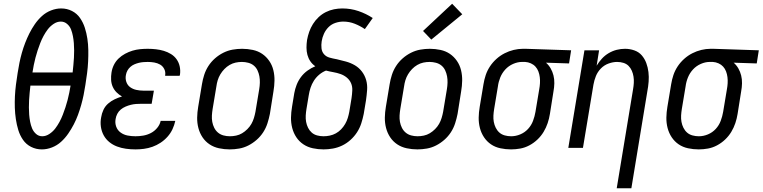

<svg xmlns="http://www.w3.org/2000/svg" viewBox="-20 -788 4063 1023"><path d="M203 8Q172 8 145.5 -5.5Q119 -19 102.5 -43Q86 -67 77.5 -95Q69 -123 64.5 -153Q60 -183 59 -213.5Q58 -244 59.5 -275Q61 -306 65 -337Q69 -368 74 -399Q78 -426 83.5 -453Q89 -480 96.5 -506.5Q104 -533 114 -559Q124 -585 136.5 -610Q149 -635 165.5 -659Q182 -683 203.5 -702.5Q225 -722 252 -732.5Q279 -743 306 -743Q337 -743 363.5 -729.5Q390 -716 406.5 -692Q423 -668 432 -640Q441 -612 445.5 -582Q450 -552 450.5 -521.5Q451 -491 449.5 -460Q448 -429 444 -398Q440 -367 435 -336Q431 -309 425.5 -282Q420 -255 412.5 -228.5Q405 -202 395.5 -176Q386 -150 373 -125Q360 -100 343.5 -76Q327 -52 305.5 -32.5Q284 -13 257 -2.5Q230 8 203 8ZM367 -402Q369 -422 371 -441.5Q373 -461 374 -480.5Q375 -500 375 -519.5Q375 -539 373.5 -558Q372 -577 368.5 -595.5Q365 -614 358.5 -631Q352 -648 337.5 -660.5Q323 -673 304 -673Q284 -673 265.5 -660.5Q247 -648 234.5 -631.5Q222 -615 212 -596.5Q202 -578 194.5 -558.5Q187 -539 180.5 -519.5Q174 -500 169 -480.5Q164 -461 160 -441.5Q156 -422 153 -402ZM205 -62Q225 -62 243.5 -74.5Q262 -87 274.5 -103.5Q287 -120 297 -138.5Q307 -157 314.5 -176.5Q322 -196 328.5 -215.5Q335 -235 340 -254.5Q345 -274 349 -293.5Q353 -313 356 -332H142Q140 -313 138 -293.5Q136 -274 135 -254.5Q134 -235 134 -215.5Q134 -196 135.5 -177Q137 -158 140.5 -139.5Q144 -121 151 -104Q158 -87 172 -74.5Q186 -62 205 -62Z M702 8Q676 8 651 4.5Q626 1 603.5 -7.5Q581 -16 562.5 -31Q544 -46 532.5 -67Q521 -88 517.5 -113Q514 -138 519 -163Q522 -183 531 -202.5Q540 -222 556 -236Q572 -250 591 -259Q610 -268 630 -274Q614 -283 601 -296Q588 -309 580.5 -326Q573 -343 572 -362.5Q571 -382 574 -401Q577 -422 586.5 -441.5Q596 -461 611.5 -476Q627 -491 646.5 -501.5Q666 -512 686 -518Q706 -524 726.5 -526Q747 -528 767 -528Q789 -528 811 -525.5Q833 -523 853 -517Q873 -511 891 -500Q909 -489 921 -472Q933 -455 937.5 -434Q942 -413 939 -391Q938 -389 938 -387.5Q938 -386 937 -384H860Q860 -385 860 -386Q860 -387 860 -387Q863 -405 855 -420.5Q847 -436 833 -444Q819 -452 802 -455Q785 -458 767 -458Q755 -458 743 -457Q731 -456 719 -453Q707 -450 695.5 -445Q684 -440 674.5 -431.5Q665 -423 659 -412Q653 -401 651 -389Q647 -370 653 -352Q659 -334 673.5 -323.5Q688 -313 706.5 -309Q725 -305 744 -305H800L788 -235H733Q719 -235 705 -234Q691 -233 677 -229.5Q663 -226 649 -220Q635 -214 623.5 -204.5Q612 -195 605 -181.5Q598 -168 596 -154Q592 -133 599 -113.5Q606 -94 622.5 -82Q639 -70 659.5 -66Q680 -62 702 -62Q722 -62 743 -65.5Q764 -69 783.5 -79Q803 -89 817.5 -106.5Q832 -124 836 -144H914Q909 -121 899 -99.5Q889 -78 872.5 -59.5Q856 -41 835.5 -27.5Q815 -14 792.5 -6Q770 2 747 5Q724 8 702 8Z M1204 8Q1175 8 1147 2Q1119 -4 1096.5 -19Q1074 -34 1059 -56.5Q1044 -79 1037 -106Q1030 -133 1030.5 -161.5Q1031 -190 1036 -219L1056 -339Q1060 -364 1068 -389Q1076 -414 1090.5 -436.5Q1105 -459 1125.5 -477Q1146 -495 1170 -507Q1194 -519 1219.5 -523.5Q1245 -528 1270 -528Q1299 -528 1327 -522Q1355 -516 1377 -501Q1399 -486 1414.5 -463.5Q1430 -441 1436.5 -414Q1443 -387 1442.5 -358.5Q1442 -330 1437 -301L1418 -181Q1413 -156 1405 -131Q1397 -106 1382.5 -83.5Q1368 -61 1347.5 -43Q1327 -25 1303.5 -13Q1280 -1 1254.5 3.5Q1229 8 1204 8ZM1205 -62Q1221 -62 1238 -65.5Q1255 -69 1270 -78Q1285 -87 1298 -100Q1311 -113 1319.5 -128Q1328 -143 1333 -159.5Q1338 -176 1341 -192L1361 -312Q1364 -330 1364.5 -347.5Q1365 -365 1362 -381.5Q1359 -398 1352 -413Q1345 -428 1332.5 -438.5Q1320 -449 1303 -453.5Q1286 -458 1269 -458Q1252 -458 1235.5 -454.5Q1219 -451 1203.5 -442Q1188 -433 1175.5 -420Q1163 -407 1154 -392Q1145 -377 1140 -360.5Q1135 -344 1133 -328L1113 -208Q1110 -190 1109 -172.5Q1108 -155 1111 -138.5Q1114 -122 1121.5 -107Q1129 -92 1141.5 -81.5Q1154 -71 1170.5 -66.5Q1187 -62 1205 -62Z M1704 8Q1675 8 1647 2Q1619 -4 1596.5 -19Q1574 -34 1559 -56.5Q1544 -79 1537 -106Q1530 -133 1530.5 -161.5Q1531 -190 1536 -219L1548 -292Q1552 -314 1560.5 -336Q1569 -358 1583.5 -377.5Q1598 -397 1618 -411.5Q1638 -426 1660 -435Q1644 -446 1633.5 -461.5Q1623 -477 1618 -495.5Q1613 -514 1613 -534Q1613 -554 1616 -575Q1620 -597 1627.5 -618.5Q1635 -640 1647.5 -660Q1660 -680 1677.5 -696.5Q1695 -713 1716 -723.5Q1737 -734 1759.5 -738.5Q1782 -743 1804 -743Q1849 -743 1890 -729Q1931 -715 1966 -692L1924 -633Q1899 -650 1870 -661.5Q1841 -673 1809 -673Q1788 -673 1767 -666Q1746 -659 1730.5 -643.5Q1715 -628 1706 -608Q1697 -588 1694 -568Q1691 -549 1693 -530.5Q1695 -512 1706.5 -499Q1718 -486 1736 -481Q1754 -476 1771 -473H1772Q1798 -467 1823.5 -460Q1849 -453 1871 -440Q1893 -427 1908.5 -406.5Q1924 -386 1931 -361Q1938 -336 1936 -308.5Q1934 -281 1930 -253L1918 -181Q1913 -156 1905 -131Q1897 -106 1882.5 -83.5Q1868 -61 1847.5 -42.5Q1827 -24 1803 -12.5Q1779 -1 1753.5 3.5Q1728 8 1704 8ZM1704 -62Q1720 -62 1737 -65.5Q1754 -69 1769.5 -77.5Q1785 -86 1797.5 -99Q1810 -112 1819 -127.5Q1828 -143 1833 -159.5Q1838 -176 1841 -192L1853 -265Q1856 -285 1857 -306Q1858 -327 1850.5 -344.5Q1843 -362 1828 -374.5Q1813 -387 1794.5 -393.5Q1776 -400 1756 -403.5Q1736 -407 1717 -412Q1697 -404 1680.5 -390Q1664 -376 1652.5 -358Q1641 -340 1634.5 -320Q1628 -300 1625 -280L1613 -208Q1610 -190 1609 -172.5Q1608 -155 1611 -138.5Q1614 -122 1621.5 -107Q1629 -92 1641 -81.5Q1653 -71 1669.5 -66.5Q1686 -62 1704 -62Z M2204 8Q2175 8 2147 2Q2119 -4 2096.5 -19Q2074 -34 2059 -56.5Q2044 -79 2037 -106Q2030 -133 2030.5 -161.5Q2031 -190 2036 -219L2056 -339Q2060 -364 2068 -389Q2076 -414 2090.5 -436.5Q2105 -459 2125.5 -477Q2146 -495 2170 -507Q2194 -519 2219.5 -523.5Q2245 -528 2270 -528Q2299 -528 2327 -522Q2355 -516 2377 -501Q2399 -486 2414.5 -463.5Q2430 -441 2436.5 -414Q2443 -387 2442.5 -358.5Q2442 -330 2437 -301L2418 -181Q2413 -156 2405 -131Q2397 -106 2382.5 -83.5Q2368 -61 2347.5 -43Q2327 -25 2303.5 -13Q2280 -1 2254.5 3.5Q2229 8 2204 8ZM2205 -62Q2221 -62 2238 -65.5Q2255 -69 2270 -78Q2285 -87 2298 -100Q2311 -113 2319.5 -128Q2328 -143 2333 -159.5Q2338 -176 2341 -192L2361 -312Q2364 -330 2364.5 -347.5Q2365 -365 2362 -381.5Q2359 -398 2352 -413Q2345 -428 2332.5 -438.5Q2320 -449 2303 -453.5Q2286 -458 2269 -458Q2252 -458 2235.5 -454.5Q2219 -451 2203.5 -442Q2188 -433 2175.5 -420Q2163 -407 2154 -392Q2145 -377 2140 -360.5Q2135 -344 2133 -328L2113 -208Q2110 -190 2109 -172.5Q2108 -155 2111 -138.5Q2114 -122 2121.5 -107Q2129 -92 2141.5 -81.5Q2154 -71 2170.5 -66.5Q2187 -62 2205 -62ZM2278 -577 2234 -623 2389 -768 2443 -712Z M2703 8Q2674 8 2646 2Q2618 -4 2596 -19Q2574 -34 2559 -56.5Q2544 -79 2537 -106Q2530 -133 2530.5 -161.5Q2531 -190 2536 -219L2556 -339Q2560 -364 2568 -388Q2576 -412 2590.5 -434Q2605 -456 2625 -474Q2645 -492 2668.5 -504Q2692 -516 2717 -522Q2742 -528 2766 -528Q2770 -528 2773.5 -528Q2777 -528 2781 -528L3023 -520L3012 -450L2889 -454Q2904 -441 2914 -423.5Q2924 -406 2929 -386Q2934 -366 2933.5 -344Q2933 -322 2929 -301L2910 -181Q2906 -156 2898 -132Q2890 -108 2876.5 -85.5Q2863 -63 2843.5 -44.5Q2824 -26 2800.5 -13.5Q2777 -1 2752 3.5Q2727 8 2703 8ZM2704 -62Q2728 -62 2752 -72Q2776 -82 2793.5 -101Q2811 -120 2820 -144Q2829 -168 2833 -192L2853 -312Q2856 -328 2857 -344.5Q2858 -361 2856 -377Q2854 -393 2848.5 -407.5Q2843 -422 2833 -433Q2823 -444 2808.5 -450.5Q2794 -457 2778 -458H2770Q2768 -458 2765.5 -458Q2763 -458 2761 -458Q2738 -458 2714 -447.5Q2690 -437 2672.5 -418Q2655 -399 2645.5 -375.5Q2636 -352 2633 -328L2613 -208Q2610 -190 2609 -172.5Q2608 -155 2611 -138.5Q2614 -122 2621.5 -107Q2629 -92 2641 -81.5Q2653 -71 2669.5 -66.5Q2686 -62 2703 -62Z M3266 215 3353 -312Q3356 -329 3357 -346Q3358 -363 3355.5 -379.5Q3353 -396 3346.5 -411Q3340 -426 3329 -437Q3318 -448 3302 -453Q3286 -458 3268 -458Q3246 -458 3222.5 -449.5Q3199 -441 3181.5 -423Q3164 -405 3155 -382.5Q3146 -360 3142 -337L3086 0H3008L3094 -520H3172L3159 -438Q3171 -458 3187 -475.5Q3203 -493 3223.5 -505Q3244 -517 3266 -522.5Q3288 -528 3310 -528Q3336 -528 3360 -519.5Q3384 -511 3399.5 -493Q3415 -475 3423.5 -452Q3432 -429 3435 -404Q3438 -379 3436 -353Q3434 -327 3429 -301L3344 215Z M3703 8Q3674 8 3646 2Q3618 -4 3596 -19Q3574 -34 3559 -56.5Q3544 -79 3537 -106Q3530 -133 3530.5 -161.5Q3531 -190 3536 -219L3556 -339Q3560 -364 3568 -388Q3576 -412 3590.5 -434Q3605 -456 3625 -474Q3645 -492 3668.5 -504Q3692 -516 3717 -522Q3742 -528 3766 -528Q3770 -528 3773.5 -528Q3777 -528 3781 -528L4023 -520L4012 -450L3889 -454Q3904 -441 3914 -423.5Q3924 -406 3929 -386Q3934 -366 3933.5 -344Q3933 -322 3929 -301L3910 -181Q3906 -156 3898 -132Q3890 -108 3876.5 -85.5Q3863 -63 3843.5 -44.5Q3824 -26 3800.5 -13.5Q3777 -1 3752 3.5Q3727 8 3703 8ZM3704 -62Q3728 -62 3752 -72Q3776 -82 3793.5 -101Q3811 -120 3820 -144Q3829 -168 3833 -192L3853 -312Q3856 -328 3857 -344.5Q3858 -361 3856 -377Q3854 -393 3848.5 -407.5Q3843 -422 3833 -433Q3823 -444 3808.5 -450.5Q3794 -457 3778 -458H3770Q3768 -458 3765.5 -458Q3763 -458 3761 -458Q3738 -458 3714 -447.5Q3690 -437 3672.5 -418Q3655 -399 3645.5 -375.5Q3636 -352 3633 -328L3613 -208Q3610 -190 3609 -172.5Q3608 -155 3611 -138.5Q3614 -122 3621.5 -107Q3629 -92 3641 -81.5Q3653 -71 3669.5 -66.5Q3686 -62 3703 -62Z"/></svg>

Font: Iosevka SS04 Oblique
Style: Regular
Weight: 400
Italic angle: -9°
Monospace: yes
Designer: Belleve Invis
Foundry: Belleve Invis
Version: Version 19.0.0; ttfautohint (v1.8.4)